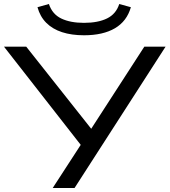

<svg xmlns="http://www.w3.org/2000/svg" viewBox="-22 -938 846 958"><path d="M241 0 391 -231 395 -197 -2 -705H109L443 -283H425L698 -705H804L350 0ZM397 -762Q335 -762 287.5 -777.5Q240 -793 209 -824Q178 -855 165 -902L222 -918Q239 -867 284 -845.5Q329 -824 397 -824Q467 -824 512 -846Q557 -868 573 -918L631 -902Q611 -832 551.5 -797Q492 -762 397 -762Z"/></svg>

Font: Nunito Sans 10pt Expanded
Style: Regular
Weight: 400
Width: 7
Designer: Vernon Adams
Foundry: Vernon Adams
Version: Version 3.101;gftools[0.9.27]